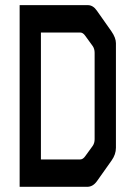

<svg xmlns="http://www.w3.org/2000/svg" viewBox="-20 -720 484 740"><path d="M55.7 0V-700.2H318.4Q338.9 -700.2 353.5 -678.7L409.2 -599.6Q426.8 -574.2 426.8 -553.7V-150.4Q426.8 -125 410.2 -101.6L353.5 -21.5Q337.9 0 316.4 0ZM344.7 -183.6V-516.6Q344.7 -532.2 336.9 -543L308.6 -582Q299.8 -594.7 289.1 -594.7H137.7V-105.5H289.1Q299.8 -105.5 308.6 -118.2L336.9 -157.2Q344.7 -168 344.7 -183.6Z"/></svg>

Font: Vancouver Drive
Style: Bold
Weight: 700
Designer: Valery Zaveryaev
Foundry: Cyreal (www.cyreal.org)
Version: Version 1.01